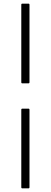

<svg xmlns="http://www.w3.org/2000/svg" viewBox="-20 -850 278 1055"><path d="M103 -392Q97 -392 97 -398V-824Q97 -830 103 -830H136Q142 -830 142 -824V-398Q142 -392 136 -392ZM103 185Q97 185 97 179V-247Q97 -253 103 -253H136Q142 -253 142 -247V179Q142 185 136 185Z"/></svg>

Font: Sofia Sans ExtraLight
Style: Regular
Weight: 250
Version: Version 4.100-B